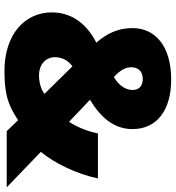

<svg xmlns="http://www.w3.org/2000/svg" viewBox="16 -844 773 844"><g transform="rotate(90 402.0 -422.5)"><path d="M330 -789C182 -789 104 -718 104 -619C104 -555 128 -506 168 -460C82 -416 35 -349 35 -264C35 -149 127 -56 294 -56C413 -56 455 -82 509 -116L557 -66H804L648 -216C697 -275 744 -370 765 -467H567C557 -419 539 -375 516 -340L419 -432C495 -478 548 -536 548 -619C548 -726 465 -789 330 -789ZM327 -664C355 -664 376 -651 376 -619C376 -589 356 -558 319 -537C296 -558 276 -584 276 -613C276 -649 300 -664 327 -664ZM272 -355 393 -232C378 -220 349 -208 312 -208C264 -208 232 -237 232 -278C232 -308 244 -334 272 -355Z"/></g></svg>

Font: Noto Sans Malayalam UI Black
Style: Regular
Weight: 900
Designer: Jelle Bosma - Monotype Design Team
Foundry: Monotype Imaging Inc.
Version: Version 2.104